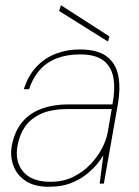

<svg xmlns="http://www.w3.org/2000/svg" viewBox="-20 -702 532 734"><path d="M166 12Q112 12 78.5 -10Q45 -32 31.5 -68Q18 -104 25 -145Q36 -201 65 -235.5Q94 -270 139.5 -286.5Q185 -303 242 -303H410Q421 -362 413.5 -404.5Q406 -447 375.5 -470.5Q345 -494 287 -494Q212 -494 163 -461.5Q114 -429 91 -361H71Q88 -414 120 -447.5Q152 -481 194.5 -497Q237 -513 284 -513Q354 -513 389 -485.5Q424 -458 432.5 -411Q441 -364 431 -306L377 0H361L375 -108Q367 -94 350.5 -74Q334 -54 308.5 -34Q283 -14 248.5 -1Q214 12 166 12ZM173 -7Q221 -7 259 -25.5Q297 -44 325 -73Q353 -102 370 -135Q387 -168 392 -197L407 -285H240Q175 -285 135 -266Q95 -247 74.5 -216Q54 -185 47 -145Q36 -85 68.5 -46Q101 -7 173 -7ZM393 -543 206 -660 213 -682 398 -563Z"/></svg>

Font: DM Sans 17pt Thin
Style: Italic
Weight: 250
Italic angle: -10°
Version: Version 4.004;gftools[0.9.30]